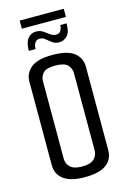

<svg xmlns="http://www.w3.org/2000/svg" viewBox="-127 -895 633 959"><g transform="rotate(-15 190.0 -416.0)"><path d="M189 4Q117 4 80.5 -22.5Q44 -49 44 -97V-529Q44 -572 78 -600Q112 -628 189 -628Q268 -628 302 -600Q336 -572 336 -529V-97Q336 -49 300 -22.5Q264 4 189 4ZM189 -51Q232 -51 251 -68.5Q270 -86 270 -114V-512Q270 -537 253 -555Q236 -573 188 -573Q143 -573 126.5 -555.5Q110 -538 110 -513V-113Q110 -86 129 -68.5Q148 -51 189 -51ZM81 -678Q81 -721 97.5 -741.5Q114 -762 140 -762Q161 -762 176.5 -751.5Q192 -741 205 -731Q218 -721 234 -721Q252 -721 259 -734Q266 -747 266 -762H299Q299 -716 281 -698Q263 -680 240 -680Q219 -680 204 -691Q189 -702 176.5 -712.5Q164 -723 148 -723Q133 -723 124.5 -710.5Q116 -698 116 -678ZM76 -794V-836H304V-794Z"/></g></svg>

Font: Smooch Sans Medium
Style: Regular
Weight: 500
Designer: Robert E. Leuschke
Foundry: Robert E. Leuschke
Version: Version 1.010; ttfautohint (v1.8.3)